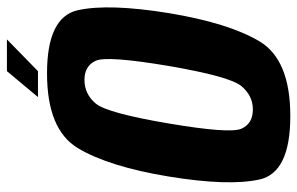

<svg xmlns="http://www.w3.org/2000/svg" viewBox="-168 -666 838 541"><g transform="rotate(-90 250.5 -395.0)"><path d="M194.5 4.5Q353 4.5 404.8 -82Q456.5 -168.5 484.5 -337.5Q512 -507 492.8 -594Q473.5 -681 315 -681Q156.5 -681 104.2 -594.2Q52 -507.5 24 -337.5Q-3.5 -169 15.8 -82.2Q35 4.5 194.5 4.5ZM213 -101Q173 -101 158.8 -133.5Q144.5 -166 173.5 -337.5Q203 -512 229.8 -543.8Q256.5 -575.5 296.5 -575.5Q335.5 -575.5 350.2 -544Q365 -512.5 335.5 -337.5Q306 -166 279 -133.5Q252 -101 213 -101ZM248.5 -706.5H321L410.5 -794H323ZM248 -706.5H319.5L406.5 -794H321Z"/></g></svg>

Font: Anybody Condensed
Style: Bold Italic
Weight: 700
Width: 3
Italic angle: -10°
Version: Version 1.113;gftools[0.9.25]